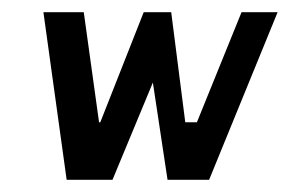

<svg xmlns="http://www.w3.org/2000/svg" viewBox="-20 -294 474 314"><path d="M254 0H322L434 -274H375L302 -94H283L260 -274H215L144 -94H142L117 -274H51L89 0H164L230 -159Z"/></svg>

Font: Hussar Tani
Style: DwaKurs
Weight: 700
Foundry: Cannot Into Space Fonts
Version: Version 0.92